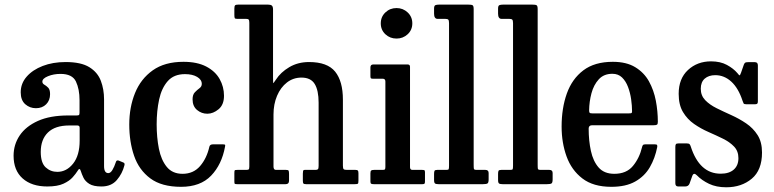

<svg xmlns="http://www.w3.org/2000/svg" viewBox="-20 -800 3364 834"><path d="M39 -123.5Q39 -172 65.5 -211.5Q92 -251 144.8 -274.8Q197.5 -298.5 277 -298.5H312.5Q321 -298.5 323.2 -300.5Q325.5 -302.5 325.5 -311.5V-364.5Q325.5 -413 309.8 -446Q294 -479 243 -479Q213 -479 188.5 -469Q164 -459 164 -445.5Q164 -437 172.5 -432.2Q181 -427.5 189.2 -419.2Q197.5 -411 197.5 -391Q197.5 -364 180.5 -347Q163.5 -330 136 -330Q109.5 -330 89.8 -347.2Q70 -364.5 70 -399Q70 -437.5 95.8 -467Q121.5 -496.5 165.5 -513.5Q209.5 -530.5 265 -530.5Q332 -530.5 368 -508.2Q404 -486 418 -449Q432 -412 432 -368.5V-78.5Q432 -48 450.5 -48Q460 -48 468.2 -61.5Q476.5 -75 483.5 -96.5Q486 -105.5 495.5 -102.5L516 -94Q523 -91.5 520.5 -82Q511.5 -46 487.5 -18Q463.5 10 421 10H420.5Q386 10 368 -1.2Q350 -12.5 342.5 -28.2Q335 -44 331 -57Q326 -74.5 316.5 -57Q309.5 -45.5 295.5 -29.8Q281.5 -14 255.5 -2Q229.5 10 185.5 10Q117.5 10 78.2 -25Q39 -60 39 -123.5ZM157 -140Q157 -93 178.2 -73.2Q199.5 -53.5 229 -53.5Q269 -53.5 297.5 -89.2Q326 -125 326 -189.5V-245Q326 -255 316 -255H281Q219.5 -255 188.2 -224.5Q157 -194 157 -140Z M541.5 -259Q541.5 -334 566.5 -395.8Q591.5 -457.5 643.5 -494.5Q695.5 -531.5 777 -531.5Q836.5 -531.5 875.8 -511Q915 -490.5 934 -456.8Q953 -423 953 -384Q953 -345 929.5 -325.5Q906 -306 880.5 -306Q855.5 -306 836 -322.2Q816.5 -338.5 816.5 -368.5Q816.5 -389 826.5 -399.2Q836.5 -409.5 846.5 -416.8Q856.5 -424 856.5 -435.5Q856.5 -454 836.2 -466Q816 -478 783.5 -478Q735.5 -478 708.8 -447.8Q682 -417.5 671.2 -367.8Q660.5 -318 660.5 -260.5Q660.5 -203 670.2 -154Q680 -105 704.5 -75Q729 -45 773 -45Q820 -45 849 -78.5Q878 -112 889.5 -163Q892 -173 905 -173H947.5Q956 -173 957.5 -171.2Q959 -169.5 957.5 -163Q943.5 -85.5 897 -37Q850.5 11.5 766.5 11.5Q682 11.5 632.8 -25.2Q583.5 -62 562.5 -123.2Q541.5 -184.5 541.5 -259Z M1049.5 -718H1011Q1001.5 -718 999.8 -721.2Q998 -724.5 998 -736V-762Q998 -773.5 1001.2 -776.8Q1004.5 -780 1015 -780H1144Q1155.5 -780 1160.8 -775.8Q1166 -771.5 1166 -758V-461.5Q1166 -437 1167.8 -438.8Q1169.5 -440.5 1178.5 -454Q1199 -486 1236.5 -508.2Q1274 -530.5 1322.5 -530.5Q1402 -530.5 1435.8 -488.8Q1469.5 -447 1469.5 -367V-80.5Q1469.5 -68 1473 -65Q1476.5 -62 1488 -62H1524Q1532 -62 1534.5 -59.2Q1537 -56.5 1537 -47.5V-16Q1537 -4 1534.5 -2Q1532 0 1520.5 0H1309.5Q1300.5 0 1298 -2.8Q1295.5 -5.5 1295.5 -15V-45.5Q1295.5 -52.5 1296.5 -57.2Q1297.5 -62 1304 -62H1350Q1358 -62 1361 -65Q1364 -68 1364 -79.5V-354Q1364 -407.5 1347 -435.2Q1330 -463 1289.5 -463Q1254 -463 1226.5 -441.8Q1199 -420.5 1183.5 -384Q1168 -347.5 1168 -302.5V-77Q1168 -62 1178.5 -62H1222.5Q1231.5 -62 1233.5 -58.8Q1235.5 -55.5 1235.5 -44V-15Q1235.5 0 1221 0H1011Q1001 0 999.5 -1.8Q998 -3.5 998 -13.5V-47.5Q998 -57.5 999.5 -59.8Q1001 -62 1011 -62H1048Q1056.5 -62 1059.8 -63.8Q1063 -65.5 1063 -76.5V-701Q1063 -711.5 1060.2 -714.8Q1057.5 -718 1049.5 -718Z M1634 -698.5Q1634 -727 1654 -746Q1674 -765 1702.5 -765Q1730.5 -765 1750.8 -746Q1771 -727 1771 -698.5Q1771 -670 1750.8 -651.2Q1730.5 -632.5 1702.5 -632.5Q1674 -632.5 1654 -651.2Q1634 -670 1634 -698.5ZM1642.5 -458H1600Q1592.5 -458 1590.8 -460.2Q1589 -462.5 1589 -469.5V-507Q1589 -520 1601.5 -520H1751Q1761 -520 1761 -509.5V-74Q1761 -62 1771.5 -62H1813.5Q1821 -62 1823.5 -60.5Q1826 -59 1826 -51.5V-12.5Q1826 -5 1824.2 -2.5Q1822.5 0 1815 0H1604Q1595.5 0 1592.2 -2Q1589 -4 1589 -12V-47Q1589 -57 1592.5 -59.5Q1596 -62 1605 -62H1642.5Q1650.5 -62 1652.2 -64.8Q1654 -67.5 1654 -75.5V-446Q1654 -458 1642.5 -458Z M1914.5 -718H1881Q1865.5 -718 1865.5 -740.5V-762.5Q1865.5 -775 1871 -777.5Q1876.5 -780 1888 -780H2013.5Q2028 -780 2032.8 -777.2Q2037.5 -774.5 2037.5 -760V-84.5Q2037.5 -71 2038.5 -66.5Q2039.5 -62 2051.5 -62H2088.5Q2102.5 -62 2102.5 -48.5V-21Q2102.5 -6 2097.2 -3Q2092 0 2078 0H1885Q1874 0 1869.8 -3Q1865.5 -6 1865.5 -18V-44.5Q1865.5 -54 1867.5 -58Q1869.5 -62 1879 -62H1918Q1927 -62 1928.8 -64.8Q1930.5 -67.5 1930.5 -81V-699.5Q1930.5 -711.5 1927 -714.8Q1923.5 -718 1914.5 -718Z M2192.5 -718H2159Q2143.5 -718 2143.5 -740.5V-762.5Q2143.5 -775 2149 -777.5Q2154.5 -780 2166 -780H2291.5Q2306 -780 2310.8 -777.2Q2315.5 -774.5 2315.5 -760V-84.5Q2315.5 -71 2316.5 -66.5Q2317.5 -62 2329.5 -62H2366.5Q2380.5 -62 2380.5 -48.5V-21Q2380.5 -6 2375.2 -3Q2370 0 2356 0H2163Q2152 0 2147.8 -3Q2143.5 -6 2143.5 -18V-44.5Q2143.5 -54 2145.5 -58Q2147.5 -62 2157 -62H2196Q2205 -62 2206.8 -64.8Q2208.5 -67.5 2208.5 -81V-699.5Q2208.5 -711.5 2205 -714.8Q2201.5 -718 2192.5 -718Z M2419.5 -250Q2419.5 -330 2442.2 -393.8Q2465 -457.5 2514 -494.5Q2563 -531.5 2642 -531.5Q2701 -531.5 2739.2 -508.2Q2777.5 -485 2798.8 -446.8Q2820 -408.5 2828.8 -362.5Q2837.5 -316.5 2837.5 -271Q2837.5 -261 2833.8 -258.5Q2830 -256 2819.5 -256H2552.5Q2537 -256 2537 -241.5Q2537 -189 2546.8 -144.2Q2556.5 -99.5 2580.5 -72.2Q2604.5 -45 2648.5 -45Q2701 -45 2729.2 -79Q2757.5 -113 2769 -161Q2770 -166.5 2772.8 -169.8Q2775.5 -173 2783 -173H2824Q2832 -173 2833.8 -170.5Q2835.5 -168 2835 -162Q2825.5 -113 2802.8 -73.8Q2780 -34.5 2739.2 -11.5Q2698.5 11.5 2635.5 11.5Q2557 11.5 2509.8 -24.8Q2462.5 -61 2441 -120.5Q2419.5 -180 2419.5 -250ZM2553 -307.5H2711Q2721 -307.5 2723.2 -309Q2725.5 -310.5 2725.5 -316.5Q2725.5 -340.5 2721.5 -368.8Q2717.5 -397 2708 -422.2Q2698.5 -447.5 2682 -463.5Q2665.5 -479.5 2640 -479.5Q2603 -479.5 2581 -455.5Q2559 -431.5 2549.2 -395Q2539.5 -358.5 2539 -321Q2539 -313 2541.2 -310.2Q2543.5 -307.5 2553 -307.5Z M3205.5 -362Q3187.5 -417 3156.8 -445.2Q3126 -473.5 3087 -473.5Q3058.5 -473.5 3041.2 -458.5Q3024 -443.5 3024 -414.5Q3024 -385 3043.2 -365Q3062.5 -345 3092.8 -330Q3123 -315 3157 -299.8Q3191 -284.5 3221.2 -264Q3251.5 -243.5 3270.8 -213.2Q3290 -183 3290 -137.5Q3290 -61 3245.5 -23.8Q3201 13.5 3134.5 13.5Q3091.5 13.5 3060 -1.5Q3028.5 -16.5 3007 -38.5Q2993 -52.5 2987 -35.5L2975 -2Q2970 10 2956 10H2926Q2913.5 10 2913.5 -4V-161.5Q2913.5 -170.5 2916 -173.8Q2918.5 -177 2927 -177H2964Q2972.5 -177 2975.5 -173.5Q2978.5 -170 2980.5 -163.5Q3018.5 -45.5 3110.5 -45.5Q3147 -45.5 3167.2 -63.2Q3187.5 -81 3187.5 -113Q3187.5 -143.5 3168.8 -163.2Q3150 -183 3120.5 -197.5Q3091 -212 3057.8 -226.5Q3024.5 -241 2995 -261.5Q2965.5 -282 2946.8 -313.2Q2928 -344.5 2928 -392.5Q2928 -458.5 2968.5 -496Q3009 -533.5 3068.5 -533.5Q3109 -533.5 3137.5 -518Q3166 -502.5 3183 -482.5Q3189.5 -474 3192 -472.8Q3194.5 -471.5 3199 -484.5L3211 -519Q3213.5 -525.5 3216.8 -527.8Q3220 -530 3230 -530H3259Q3272 -530 3272 -516V-360Q3272 -352 3269.2 -349.5Q3266.5 -347 3258 -347H3223Q3212 -347 3210 -350.8Q3208 -354.5 3205.5 -362Z"/></svg>

Font: Besley* Narrow Medium
Style: Regular
Weight: 500
Width: 4
Designer: Owen Earl
Foundry: indestructible type*
Version: Version 3.000; ttfautohint (v1.8.3)